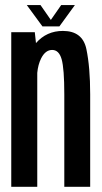

<svg xmlns="http://www.w3.org/2000/svg" viewBox="-20 -722 395 742"><path d="M23.5 0V-597.5H114.5L119 -555.5Q160 -602.5 223 -602.5Q299 -602.5 313.8 -532.5Q328.5 -462.5 328.5 -358V0H228.5V-357Q228.5 -457 218.2 -493Q208 -529 181.5 -529Q155.5 -529 139 -496.5Q127 -472.5 124 -440.5V0ZM144 -620 83.5 -702.5H136.5L176.5 -645L216.5 -702.5H269.5L209.5 -620Z"/></svg>

Font: Anybody Condensed Medium
Style: Regular
Weight: 500
Width: 3
Designer: Tyler Finck
Foundry: Etcetera Type Company
Version: Version 1.010; ttfautohint (v1.8.3) -l 8 -r 50 -G 200 -x 14 